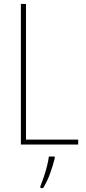

<svg xmlns="http://www.w3.org/2000/svg" viewBox="-20 -734 436 975"><path d="M86 0V-714H112V-25H377V0ZM258 70Q249 106 234.5 146.5Q220 187 199 221H185V212Q192 195 201.5 167.5Q211 140 218.5 110.5Q226 81 228 61H258Z"/></svg>

Font: Noto Sans Bengali Condensed Thin
Style: Regular
Weight: 100
Width: 3
Designer: Joana Ranito - Universal Thirst; Jelle Bosma - Monotype Design Team
Foundry: Universal Thirst ehf.
Version: Version 3.000; ttfautohint (v1.8.4.7-5d5b)